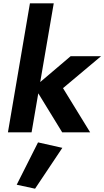

<svg xmlns="http://www.w3.org/2000/svg" viewBox="-20 -800 631 1161"><path d="M161 -780 28 0H171L305 -780ZM407 -460 188 -274 356 0H525L361 -267L591 -460ZM210 61 81 317 192 341 357 94Z"/></svg>

Font: Jost
Style: Bold Italic
Weight: 700
Italic angle: -5°
Version: Version 3.710